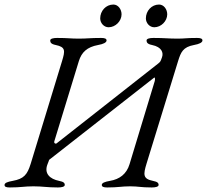

<svg xmlns="http://www.w3.org/2000/svg" viewBox="-40 -820 911 845"><path d="M438 -700C468 -700 495 -727 495 -757C495 -779 480 -800 459 -800C426 -800 401 -772 401 -739C401 -719 417 -700 438 -700ZM639 -700C669 -700 696 -727 696 -757C696 -779 681 -800 660 -800C627 -800 602 -772 602 -739C602 -719 618 -700 639 -700ZM3 5C53 5 66 0 107 0C149 0 165 5 215 5C231 5 245 2 245 -6C245 -15 240 -20 220 -24C180 -32 153 -56 169 -97L174 -110C176 -118 179 -119 182 -121L638 -478C643 -482 643 -470 641 -463L530 -97C517 -54 486 -31 444 -24C421 -20 408 -15 408 -6C408 2 416 5 432 5C482 5 494 0 533 0C570 0 578 5 628 5C644 5 658 2 658 -6C658 -15 653 -20 633 -24C589 -33 590 -51 605 -100L744 -552C756 -590 765 -613 814 -622C837 -626 851 -633 851 -642C851 -650 843 -653 827 -653C777 -653 775 -650 742 -650C700 -650 685 -653 635 -653C619 -653 605 -650 605 -642C605 -633 609 -626 629 -622C673 -613 680 -587 673 -568L669 -557C666 -548 661 -544 657 -541L209 -189C208 -188 206 -188 205 -188C201 -188 197 -192 199 -198L307 -551C319 -590 343 -613 392 -622C415 -626 429 -633 429 -642C429 -650 421 -653 405 -653C355 -653 345 -650 306 -650C269 -650 261 -653 211 -653C195 -653 181 -650 181 -642C181 -633 185 -626 205 -622C249 -613 247 -597 233 -551L95 -99C80 -51 65 -33 16 -24C-7 -20 -20 -15 -20 -6C-20 2 -13 5 3 5Z"/></svg>

Font: EB Garamond
Style: Italic
Weight: 400
Italic angle: -17.2°
Designer: Georg Duffner and Octavio Pardo
Foundry: Georg Duffner
Version: Version 1.000;PS 001.000;hotconv 1.0.88;makeotf.lib2.5.64775